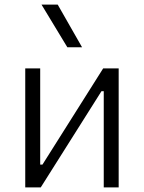

<svg xmlns="http://www.w3.org/2000/svg" viewBox="-20 -815 626 835"><path d="M89.8 0H157.2L421.4 -418.5H431.2V0H496.1V-517.6H428.7L164.6 -99.1H154.8V-517.6H89.8ZM272.9 -609.4H336.9L231 -794.9H160.6Z"/></svg>

Font: Cascadia Mono NF Light
Style: Regular
Weight: 300
Monospace: yes
Designer: Aaron Bell
Foundry: Saja Typeworks
Version: Version 2404.023